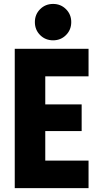

<svg xmlns="http://www.w3.org/2000/svg" viewBox="-20 -972 517 992"><path d="M56.2 0V-719.7H437.5V-577.6H213.9V-432.6H401.9V-294.9H213.9V-142.1H437.5V0ZM254.4 -763.7Q214.4 -763.7 187.3 -790.8Q160.2 -817.9 160.2 -857.9Q160.2 -897.5 187.3 -924.6Q214.4 -951.7 254.4 -951.7Q293.9 -951.7 321 -924.6Q348.1 -897.5 348.1 -857.9Q348.1 -817.9 321 -790.8Q293.9 -763.7 254.4 -763.7Z"/></svg>

Font: Reddit Sans Condensed ExtraBold
Style: Regular
Weight: 800
Designer: Stephen Hutchings
Foundry: Reddit
Version: Version 1.014